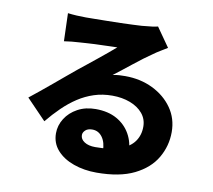

<svg xmlns="http://www.w3.org/2000/svg" viewBox="-90 -893 1180 1063"><g transform="rotate(10 500.0 -362.0)"><path d="M210 -776Q233 -773 260 -771.5Q287 -770 312 -770Q328 -770 359 -770.5Q390 -771 428.5 -771.5Q467 -772 505.5 -773Q544 -774 575.5 -775.5Q607 -777 625 -778Q661 -781 682.5 -784Q704 -787 714 -790L789 -683Q770 -671 750.5 -659.5Q731 -648 712 -634Q691 -620 665 -600.5Q639 -581 612 -559.5Q585 -538 559.5 -518Q534 -498 513 -482Q533 -486 549 -487Q565 -488 583 -488Q669 -488 738.5 -454Q808 -420 849 -361.5Q890 -303 890 -227Q890 -149 851 -82Q812 -15 730 25.5Q648 66 518 66Q448 66 389 45Q330 24 295 -15.5Q260 -55 260 -110Q260 -154 284.5 -193Q309 -232 353 -256Q397 -280 454 -280Q524 -280 573 -252.5Q622 -225 648.5 -178Q675 -131 675 -74L533 -57Q533 -106 511.5 -135.5Q490 -165 455 -165Q430 -165 416.5 -152.5Q403 -140 403 -125Q403 -102 426 -87Q449 -72 487 -72Q571 -72 625 -91Q679 -110 704.5 -145.5Q730 -181 730 -229Q730 -272 703.5 -303.5Q677 -335 632 -352Q587 -369 532 -369Q477 -369 429.5 -353.5Q382 -338 340 -310.5Q298 -283 259.5 -245.5Q221 -208 185 -164L75 -278Q99 -297 131 -323Q163 -349 197 -377.5Q231 -406 262 -432Q293 -458 315 -476Q336 -493 362.5 -514Q389 -535 416.5 -557.5Q444 -580 469 -600.5Q494 -621 512 -637Q497 -637 476.5 -636Q456 -635 433 -634.5Q410 -634 386.5 -633Q363 -632 342 -630.5Q321 -629 305 -628Q283 -627 258 -624.5Q233 -622 215 -619Z"/></g></svg>

Font: Noto Sans JP Thin Black
Style: Regular
Weight: 900
Version: Version 2.004-H2;hotconv 1.0.118;makeotfexe 2.5.65603